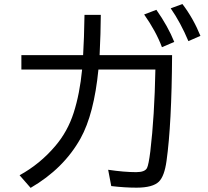

<svg xmlns="http://www.w3.org/2000/svg" viewBox="-20 -889 1020 943"><path d="M85 -618.2H388.2Q393.1 -697.3 395 -815.9H475.1Q474.6 -727.1 469.2 -618.2H825.2Q823.2 -278.8 797.9 -98.6Q787.6 -23.9 760.7 2.9Q730.5 32.7 650.4 32.7Q592.8 32.7 526.4 24.9L511.2 -55.2Q589.8 -43.5 648.9 -43.5Q691.9 -43.5 702.1 -64Q710 -79.6 718.3 -145.5Q738.8 -317.4 743.2 -547.4H463.4Q441.9 -328.6 375.5 -209Q292.5 -60.5 130.4 33.7L76.2 -28.3Q176.8 -83.5 252 -172.4Q312.5 -243.7 341.8 -335Q371.6 -427.7 383.3 -547.4H85ZM775.4 -657.2Q746.1 -735.4 688 -817.9L748 -840.8Q804.7 -760.3 835.9 -683.1ZM905.3 -687Q867.2 -777.8 818.4 -848.1L876 -869.1Q929.2 -799.3 964.4 -712.9Z"/></svg>

Font: BIZ UDPGothic
Style: Regular
Weight: 400
Designer: TypeBank Co., Ltd.
Foundry: Morisawa Inc.
Version: Version 1.051